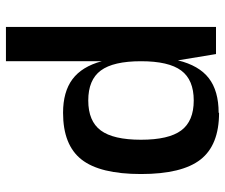

<svg xmlns="http://www.w3.org/2000/svg" viewBox="-75 -476 750 640"><g transform="rotate(90 300.0 -156.0)"><path d="M356 -509.8V-511.2Q463.4 -511.2 511.7 -449.5Q560.1 -387.7 560.1 -251Q560.1 -114.3 511.7 -52.7Q463.4 8.8 356 8.8Q286.1 8.8 244.1 -22.5Q202.1 -53.7 184.1 -120.1V199.2H69.8V-501H160.2L181.2 -374Q198.2 -444.3 240.7 -477.1Q283.2 -509.8 356 -509.8ZM414.8 -385Q383.8 -426.8 314.9 -426.8Q246.1 -426.8 215.1 -385Q184.1 -343.3 184.1 -251Q184.1 -158.7 215.1 -116.9Q246.1 -75.2 314.9 -75.2Q383.8 -75.2 414.8 -116.9Q445.8 -158.7 445.8 -251Q445.8 -343.3 414.8 -385Z"/></g></svg>

Font: Fivo Sans Modern Med
Style: Regular
Weight: 450
Designer: Alexander Slobzheninov
Foundry: Alexander Slobzheninov
Version: 1.0